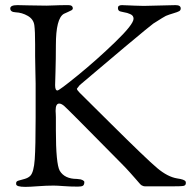

<svg xmlns="http://www.w3.org/2000/svg" viewBox="-20 -728 764 749"><path d="M20 -695Q20 -708 48 -708Q58 -708 94 -707Q130 -706 161 -706Q179 -706 194 -707Q209 -708 247 -708Q264 -708 264 -695Q264 -691 259 -688Q254 -685 244.5 -681Q235 -677 229 -674Q198 -656 198 -552Q198 -498 196.5 -448Q195 -398 195 -396Q195 -375 204 -375Q211 -375 284 -434.5Q357 -494 429 -563.5Q501 -633 501 -655Q501 -661 498 -665.5Q495 -670 488 -673Q481 -676 476 -677.5Q471 -679 462 -680.5Q453 -682 451 -683Q440 -685 440 -697Q440 -708 456 -708Q458 -708 466.5 -707.5Q475 -707 481 -707Q483 -707 504.5 -706Q526 -705 541 -705L665 -708Q685 -708 685 -695Q685 -688 679 -684.5Q673 -681 656 -676Q639 -671 627 -666Q622 -664 578 -636Q569 -630 465 -543Q390 -479 291 -396L280 -382Q280 -377 291 -366Q338 -319 413 -245Q552 -107 593 -72.5Q634 -38 671 -32Q700 -28 704 -20Q705 -18 705 -14Q705 -5 696.5 -3Q688 -1 647 -1H550Q543 -1 539.5 -2Q536 -3 532.5 -5Q529 -7 523.5 -13.5Q518 -20 510.5 -28.5Q503 -37 487.5 -54.5Q472 -72 453 -91Q241 -306 230 -315Q219 -324 211 -324Q197 -324 197 -297V-294Q197 -291 197.5 -285Q198 -279 198 -271Q198 -263 198 -249.5Q198 -236 198 -220Q198 -89 213 -62Q232 -30 280 -30Q282 -30 284 -29.5Q286 -29 288 -29Q295 -29 302 -25.5Q309 -22 309 -18Q309 -7 303.5 -3.5Q298 0 284 0Q254 0 228.5 -2Q203 -4 189 -4Q161 -4 128 -1.5Q95 1 79 1Q43 1 43 -10V-14Q43 -21 52.5 -23.5Q62 -26 76 -30Q90 -34 98 -42Q112 -56 115.5 -106.5Q119 -157 119 -268V-402Q119 -415 118 -451.5Q117 -488 117 -510V-556Q117 -607 114 -629Q111 -653 88.5 -666Q66 -679 41 -680Q20 -681 20 -695Z"/></svg>

Font: OFL Sorts Mill Goudy TT
Style: Regular
Weight: 500
Version: Version 003.000